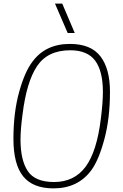

<svg xmlns="http://www.w3.org/2000/svg" viewBox="-20 -1030 676 1058"><path d="M278 -27Q389 -27 451.5 -111Q514 -195 536 -378Q547 -465 547 -524Q547 -638 504.5 -695.5Q462 -753 367 -753Q243 -753 184.5 -666Q126 -579 104 -398Q93 -317 93 -260Q93 -148 133 -87.5Q173 -27 278 -27ZM275 8Q161 8 107.5 -58.5Q54 -125 54 -265Q54 -409 85 -521.5Q116 -634 158 -689Q230 -788 365 -788Q481 -788 533.5 -719.5Q586 -651 586 -524Q586 -379 555.5 -264.5Q525 -150 484 -93Q410 8 275 8ZM392 -848H353L283 -1010H323Z"/></svg>

Font: Tanohe Sans ExtraLight
Style: Italic
Weight: 200
Designer: Village Type and Design LLC & Cristiano Sobral
Foundry: Cooper Hewitt Smithsonian Design Museum
Version: Version 1.00;September 29, 2021;FontCreator 13.0.0.2655 64-b